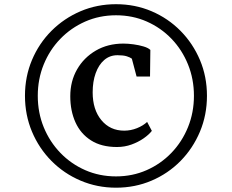

<svg xmlns="http://www.w3.org/2000/svg" viewBox="-20 -934 1077 892"><path d="M96 -489Q96 -578 128.5 -655.2Q161 -732.5 219.2 -790.8Q277.5 -849 354.2 -881.8Q431 -914.5 519 -914.5Q607.5 -914.5 684.2 -881.8Q761 -849 818.8 -790.5Q876.5 -732 909 -655Q941.5 -578 941.5 -489Q941.5 -400 909 -322.5Q876.5 -245 818.8 -186.2Q761 -127.5 684.2 -94.8Q607.5 -62 519 -62Q431.5 -62 354.5 -94.8Q277.5 -127.5 219.2 -186.2Q161 -245 128.5 -322.5Q96 -400 96 -489ZM155.5 -489Q155.5 -410.5 183.2 -342.8Q211 -275 260.5 -223.8Q310 -172.5 376 -143.5Q442 -114.5 519 -114.5Q595.5 -114.5 661.2 -143.5Q727 -172.5 776.5 -224Q826 -275.5 853.5 -343.5Q881 -411.5 881 -489Q881 -566.5 853.5 -634.5Q826 -702.5 776.8 -753.8Q727.5 -805 661.8 -834Q596 -863 519 -863Q442 -863 375.8 -833.8Q309.5 -804.5 260 -753.2Q210.5 -702 183 -634.2Q155.5 -566.5 155.5 -489ZM523.5 -251Q451 -251 402.8 -281.8Q354.5 -312.5 330.5 -365.8Q306.5 -419 306.5 -487Q306.5 -556.5 338 -611.5Q369.5 -666.5 425.2 -699Q481 -731.5 553.5 -731.5Q575 -731.5 600.5 -728Q626 -724.5 647.5 -718Q669 -711.5 678.5 -702L677 -578.5H614.5L592.5 -661.5Q584.5 -667.5 568.8 -672.5Q553 -677.5 526 -677.5Q490 -677.5 464.2 -655.2Q438.5 -633 424.5 -594Q410.5 -555 410.5 -505Q410.5 -424.5 451 -375.8Q491.5 -327 557 -327Q587.5 -327 616.2 -338.5Q645 -350 663.5 -367.5L685.5 -326Q672 -308.5 647.2 -291.2Q622.5 -274 590.8 -262.5Q559 -251 523.5 -251Z"/></svg>

Font: Merriweather 72pt ExtraBold
Style: Regular
Weight: 800
Version: Version 2.100